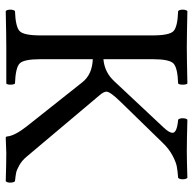

<svg xmlns="http://www.w3.org/2000/svg" viewBox="-22 -666 689 686"><g transform="rotate(90 323.0 -322.5)"><path d="M191 -122Q191 -62 206.5 -47.5Q222 -33 278 -31Q282 -27 282 -14Q282 -4 278 0H233Q233 0 149 0Q109 0 19 2Q14 -3 14 -14Q14 -26 19 -31Q75 -33 90.5 -47.5Q106 -62 106 -122V-523Q106 -583 90.5 -597.5Q75 -612 19 -614Q14 -619 14 -630Q14 -642 19 -647Q109 -645 148 -645Q186 -645 278 -647Q282 -643 282 -630Q282 -618 278 -614Q222 -612 206.5 -597.5Q191 -583 191 -523V-347Q238 -351 270 -386L435 -562Q454 -582 454 -594Q454 -610 407 -614Q402 -619 402 -630Q402 -642 407 -647Q481 -645 520 -645Q553 -645 615 -647Q620 -642 620 -630Q620 -619 615 -614Q589 -612 573.5 -609Q558 -606 534.5 -593.5Q511 -581 489 -558L342 -407Q307 -371 307 -358Q307 -348 320 -333L539 -73Q553 -56 570 -46.5Q587 -37 597.5 -35Q608 -33 627 -31Q632 -26 632 -14Q632 -3 627 2Q561 0 526 0Q512 0 472 2Q467 2 467 -4Q464 -31 431 -73L274 -271Q246 -307 191 -309Z"/></g></svg>

Font: Ponomar Unicode TT
Style: Regular
Weight: 400
Designer: Vladislav V. Dorosh, Yuri A.W. Shardt, Nikita Simmons, Aleksandr Andreev
Foundry: Ponomar Project
Version: 1.1